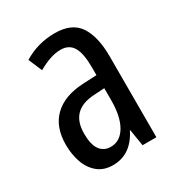

<svg xmlns="http://www.w3.org/2000/svg" viewBox="-139 -641 693 745"><g transform="rotate(-30 208.0 -268.5)"><path d="M213 -547Q289 -547 321 -499Q353 -451 353 -362V0H291L279 -74H277Q235 10 154 10Q113 10 86 -12.5Q59 -35 46.5 -71.5Q34 -108 34 -150Q34 -230 80 -274Q126 -318 211 -322L272 -325V-360Q272 -422 255 -451Q238 -480 200 -480Q156 -480 99 -447L73 -508Q136 -547 213 -547ZM225 -263Q117 -257 117 -152Q117 -103 134 -79.5Q151 -56 182 -56Q224 -56 248.5 -97.5Q273 -139 273 -212V-266Z"/></g></svg>

Font: Noto Sans Sinhala ExtraCondensed
Style: Regular
Weight: 400
Width: 2
Designer: Jelle Bosma - Monotype Design Team
Foundry: Monotype Imaging Inc.
Version: Version 2.006; ttfautohint (v1.8.4.7-5d5b)